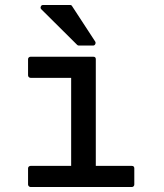

<svg xmlns="http://www.w3.org/2000/svg" viewBox="-20 -752 658 772"><path d="M92.8 -75.2Q92.8 -79.6 95.9 -82.3Q99.1 -85 103 -85H266.1V-439H103Q99.1 -439 95.9 -441.9Q92.8 -444.8 92.8 -449.2V-514.2Q92.8 -518.6 95.9 -521.2Q99.1 -523.9 103 -523.9H355Q365.2 -523.9 365.2 -514.2V-85H509.8Q520 -85 520 -75.2V-9.8Q520 -5.9 517.1 -2.9Q514.2 0 509.8 0H103Q99.1 0 95.9 -3.2Q92.8 -6.3 92.8 -9.8ZM146 -714.8Q141.6 -719.2 144 -725.6Q146.5 -731.9 152.8 -731.9H262.2Q267.6 -731.9 270 -727.1L362.8 -585Q365.7 -580.1 363 -574.5Q360.4 -568.8 354 -568.8H296.9Q293 -568.8 290 -571.8Z"/></svg>

Font: Fragment Mono SemBd
Style: Regular
Weight: 600
Designer: Wei Huang based on Nimbus Sans by URW Studio, based on Helvetica by Max Miedinger.
Foundry: Wei Huang
Version: Version 1.011